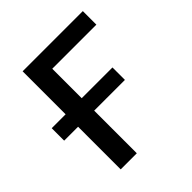

<svg xmlns="http://www.w3.org/2000/svg" viewBox="-154 -639 742 742"><g transform="rotate(-45 217.0 -268.0)"><path d="M413 -536V-462H172V-301H340V-233H172V0H84V-233H8V-301H84V-536Z"/></g></svg>

Font: Noto Sans Historical
Style: Regular
Weight: 400
Designer: Monotype Design Team
Foundry: Monotype Imaging Inc.
Version: Version 2.013; ttfautohint (v1.8.4.7-5d5b)